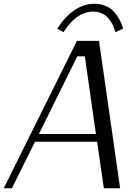

<svg xmlns="http://www.w3.org/2000/svg" viewBox="-20 -1011 748 1031"><path d="M393.1 -791.5H511.7L625 0H537.6L501.5 -250H168L43.9 0H0ZM395 -708.5 189 -291.5H495.1L435.5 -708.5ZM487.3 -990.7Q516.1 -990.7 540.3 -981.7Q564.5 -972.7 580.1 -959.5Q595.7 -946.3 608.6 -927Q621.6 -907.7 628.4 -892.1Q635.3 -876.5 641.1 -857.4L600.1 -838.4Q594.7 -855 589.4 -868.2Q584 -881.3 573.7 -897.2Q563.5 -913.1 551.5 -923.6Q539.6 -934.1 521 -941.4Q502.4 -948.7 480 -948.7Q457.5 -948.7 436.3 -941.4Q415 -934.1 399.2 -923.6Q383.3 -913.1 367.7 -897.2Q352.1 -881.3 342 -868.2Q332 -855 320.8 -838.4L287.1 -857.4Q375.5 -990.7 487.3 -990.7Z"/></svg>

Font: Resagnicto
Style: Italic
Weight: 500
Italic angle: -10°
Version: Version 0.999